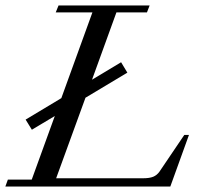

<svg xmlns="http://www.w3.org/2000/svg" viewBox="-22 -683 743 703"><path d="M-2.4 0 6.8 -25.4H94.2L178.7 -258.3L94.7 -208L71.8 -245.1L202.6 -323.7L316.4 -637.7H182.1L192.4 -663.1H525.9L516.1 -637.7H404.3L314.9 -391.1L421.4 -455.1L444.3 -417L291 -325.2L183.6 -30.3H502.4Q525.4 -30.3 539.1 -35.9Q552.7 -41.5 562 -54.7L652.8 -189H669.9L601.6 0Z"/></svg>

Font: Elstob
Style: Italic
Weight: 400
Italic angle: -20°
Designer: Peter S. Baker
Version: Version 1.015